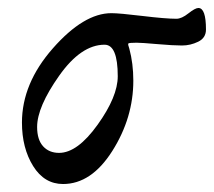

<svg xmlns="http://www.w3.org/2000/svg" viewBox="-20 -447 536 481"><path d="M304 -325Q314 -288 314 -245Q314 -152 261.5 -69Q209 14 138 14Q91 14 63 -31Q35 -76 35 -140Q35 -238 112.5 -326Q190 -414 259 -414Q279 -414 337 -407Q395 -400 422 -400Q435 -400 452 -413.5Q469 -427 477 -427Q496 -427 496 -373Q496 -352 476.5 -342.5Q457 -333 436 -333Q414 -333 374 -336.5Q334 -340 322 -340Q303 -340 301.5 -338Q300 -336 304 -325ZM275 -256Q275 -335 242 -335Q183 -335 128 -257Q73 -179 73 -129Q73 -97 88 -80.5Q103 -64 128 -64Q174 -64 224.5 -134.5Q275 -205 275 -256Z"/></svg>

Font: EB Garamond 12
Style: Italic
Weight: 400
Italic angle: -17°
Version: Version 0.016; ttfautohint (v1.8.4)